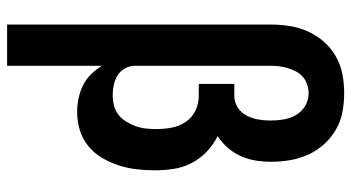

<svg xmlns="http://www.w3.org/2000/svg" viewBox="-244 -539 988 540"><g transform="rotate(90 250.0 -269.0)"><path d="M49 205H165V-62Q175 -45 189 -31Q203 -17 220 -8.5Q237 0 256.5 4Q276 8 295 8Q321 8 346 0.5Q371 -7 391 -23.5Q411 -40 424 -62Q437 -84 445 -108.5Q453 -133 456 -159Q459 -185 459 -210Q459 -237 455 -263.5Q451 -290 438.5 -314Q426 -338 406.5 -356.5Q387 -375 363 -387Q381 -399 395.5 -415.5Q410 -432 419 -452Q428 -472 431.5 -494Q435 -516 435 -537Q435 -564 430.5 -590.5Q426 -617 415 -641.5Q404 -666 386 -686Q368 -706 345 -719.5Q322 -733 295.5 -738Q269 -743 242 -743Q215 -743 188.5 -738Q162 -733 138.5 -719.5Q115 -706 97 -685.5Q79 -665 68 -640Q57 -615 53 -588.5Q49 -562 49 -535ZM247 -92Q233 -92 219 -95Q205 -98 193 -105Q181 -112 173.5 -124.5Q166 -137 165 -151V-535Q165 -548 166.5 -560Q168 -572 171.5 -584Q175 -596 181 -607.5Q187 -619 196.5 -627Q206 -635 218 -639Q230 -643 242 -643Q261 -643 277.5 -633.5Q294 -624 303.5 -607.5Q313 -591 316 -572.5Q319 -554 319 -535Q319 -518 316 -501Q313 -484 305 -468.5Q297 -453 282 -443.5Q267 -434 250 -434H216V-334H250Q272 -334 291.5 -324.5Q311 -315 323 -297Q335 -279 339 -258Q343 -237 343 -215Q343 -200 341.5 -185.5Q340 -171 335 -157Q330 -143 322 -130Q314 -117 302.5 -108Q291 -99 276.5 -95.5Q262 -92 247 -92Z"/></g></svg>

Font: Iosevka SS09
Style: Bold
Weight: 700
Monospace: yes
Designer: Belleve Invis
Foundry: Belleve Invis
Version: Version 5.2.1; ttfautohint (v1.8.3)